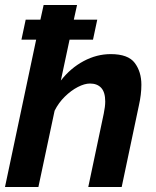

<svg xmlns="http://www.w3.org/2000/svg" viewBox="-24 -750 626 770"><path d="M79 -671H138L151 -730H285L272 -671H366L349 -591H255L220 -427Q259 -477 311.5 -505Q364 -533 420 -533Q490 -533 516.5 -497.5Q543 -462 543 -410Q543 -371 533 -327L464 0H330L392 -294Q398 -323 398 -343Q398 -380 382 -397.5Q366 -415 337 -415Q315 -415 288 -401Q261 -387 236 -362.5Q211 -338 195 -306L130 0H-4L121 -591H62Z"/></svg>

Font: Raleway
Style: Bold Italic
Weight: 700
Italic angle: -12°
Designer: Matt McInerney, Pablo Impallari, Rodrigo Fuenzalida
Foundry: Matt McInerney, Pablo Impallari, Rodrigo Fuenzalida
Version: Version 4.101;RELEASE